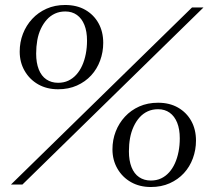

<svg xmlns="http://www.w3.org/2000/svg" viewBox="-20 -740 860 770"><path d="M329 -577Q329 -614 318.5 -640Q308 -666 288.5 -680Q269 -694 242 -694Q219 -694 200.5 -685.5Q182 -677 168 -661.5Q154 -646 144 -625Q134 -604 129.5 -578.5Q125 -553 125 -525Q125 -488 135.5 -461.5Q146 -435 166 -421.5Q186 -408 213 -408Q236 -408 254 -416.5Q272 -425 286 -440.5Q300 -456 309.5 -477Q319 -498 324 -523.5Q329 -549 329 -577ZM59 -533Q59 -571 72 -604.5Q85 -638 109 -664Q133 -690 166.5 -705Q200 -720 241 -720Q288 -720 322 -700.5Q356 -681 375 -647Q394 -613 394 -568Q394 -531 381.5 -497Q369 -463 345.5 -437.5Q322 -412 288.5 -397Q255 -382 213 -382Q168 -382 133.5 -401.5Q99 -421 79 -455.5Q59 -490 59 -533ZM701 -185Q701 -222 690.5 -248Q680 -274 660.5 -288Q641 -302 614 -302Q591 -302 572.5 -293.5Q554 -285 540 -269.5Q526 -254 516 -232.5Q506 -211 501.5 -186Q497 -161 497 -133Q497 -96 507.5 -69.5Q518 -43 538 -29.5Q558 -16 585 -16Q608 -16 626 -24.5Q644 -33 658 -48.5Q672 -64 681.5 -85Q691 -106 696 -131.5Q701 -157 701 -185ZM431 -141Q431 -179 444 -212.5Q457 -246 481 -272Q505 -298 538.5 -313Q572 -328 614 -328Q660 -328 694 -308.5Q728 -289 747 -255Q766 -221 766 -176Q766 -139 753.5 -105Q741 -71 717.5 -45.5Q694 -20 660.5 -5Q627 10 585 10Q540 10 505.5 -9.5Q471 -29 451 -63.5Q431 -98 431 -141ZM750 -710H796L70 0H24Z"/></svg>

Font: Roboto Serif 120pt Expanded Light
Style: Italic
Weight: 300
Width: 7
Italic angle: -10°
Designer: Greg Gazdowicz
Foundry: Commercial Type
Version: Version 1.008